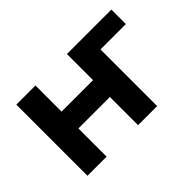

<svg xmlns="http://www.w3.org/2000/svg" viewBox="-94 -743 975 975"><g transform="rotate(-45 394.0 -255.5)"><path d="M76.5 0V-511H214V-323.5H440V-511H759V-407H577V0H440V-202.5H214V0Z"/></g></svg>

Font: Overpass ExtraBold
Style: Regular
Weight: 800
Designer: Delve Withrington, Dave Bailey, Thomas Jockin
Foundry: Delve Fonts LLC
Version: Version 4.000; ttfautohint (v1.8.3)